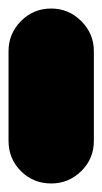

<svg xmlns="http://www.w3.org/2000/svg" viewBox="-20 -430 240 450"><path d="M0 -100H200V-310H0ZM100 -200Q58 -200 29 -170.5Q0 -141 0 -100Q0 -58 29 -29Q58 0 100 0Q141 0 170.5 -29Q200 -58 200 -100Q200 -141 170.5 -170.5Q141 -200 100 -200ZM100 -410Q58 -410 29 -380.5Q0 -351 0 -310Q0 -268 29 -239Q58 -210 100 -210Q141 -210 170.5 -239Q200 -268 200 -310Q200 -351 170.5 -380.5Q141 -410 100 -410Z"/></svg>

Font: Wavefont Black
Style: Regular
Weight: 900
Version: Version 3.004;gftools[0.9.33]